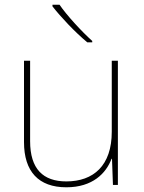

<svg xmlns="http://www.w3.org/2000/svg" viewBox="-20 -786 613 816"><path d="M233 -766H203V-759C238 -714 298 -650 351 -606H372V-612C327 -652 262 -723 233 -766ZM481 -528H455V-226C455 -82 377 -15 262 -15C163 -15 108 -68 108 -186V-528H82V-182C82 -57 144 10 262 10C374 10 431 -50 454 -111H456L460 0H481Z"/></svg>

Font: Noto Kufi Arabic Thin
Style: Regular
Weight: 100
Designer: Monotype Design Team, David Williams, Khaled Hosny
Foundry: Google LLC
Version: Version 2.109